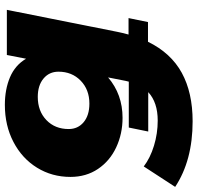

<svg xmlns="http://www.w3.org/2000/svg" viewBox="-38 -558 793 770"><g transform="rotate(-90 358.0 -173.5)"><path d="M604 -54H670L654 24H575Q530 116 450.5 159.5Q371 203 256 203Q99 203 -7 133L75 7Q109 33 158 48Q207 63 259 63Q332 63 373 25H215L231 -53H415L418 -65L432 -136Q364 -78 270 -78Q206 -78 151.5 -103.5Q97 -129 65 -176.5Q33 -224 33 -287Q33 -361 70 -421Q107 -481 173 -515.5Q239 -550 322 -550Q384 -550 432.5 -529.5Q481 -509 507 -465L522 -542H703L615 -100Q612 -84 604 -54ZM455 -335Q455 -372 427.5 -395Q400 -418 354 -418Q297 -418 261 -383.5Q225 -349 225 -294Q225 -257 252.5 -234Q280 -211 327 -211Q383 -211 419 -246Q455 -281 455 -335Z"/></g></svg>

Font: Idrija
Style: Italic
Weight: 800
Italic angle: -11.3°
Designer: Julieta Ulanovsky
Foundry: Julieta Ulanovsky
Version: Version 7.200